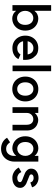

<svg xmlns="http://www.w3.org/2000/svg" viewBox="1274 -2020 967 3554"><g transform="rotate(90 1757.0 -242.5)"><path d="M180 -57V10H74V-706H180V-397Q210 -436 247.5 -452Q285 -468 319 -468Q384 -468 436 -437Q488 -406 517 -351.5Q546 -297 546 -227Q546 -157 517 -102.5Q488 -48 436 -17Q384 14 318 14Q286 14 248 -2.5Q210 -19 180 -57ZM440 -226Q440 -294 405 -335Q370 -376 312 -376Q276 -376 245.5 -356Q215 -336 197.5 -301.5Q180 -267 180 -226Q180 -184 197.5 -149.5Q215 -115 245.5 -95Q276 -75 312 -75Q370 -75 405 -116.5Q440 -158 440 -226Z M639 -228Q639 -298 668.5 -352.5Q698 -407 750 -437.5Q802 -468 869 -468Q962 -468 1008 -421.5Q1054 -375 1067 -339Q1088 -290 1088 -222L1087 -187H743Q752 -139 788 -109Q824 -79 869 -79Q920 -79 948 -99Q976 -119 988 -139L1073 -101Q1053 -55 1000.5 -22Q948 11 869 11Q802 11 750 -19.5Q698 -50 668.5 -104.5Q639 -159 639 -228ZM869 -378Q822 -378 787 -348Q752 -318 743 -271H987Q979 -319 950 -348.5Q921 -378 869 -378Z M1298 -706V8H1192V-706Z M1751 -228Q1751 -295 1717 -336.5Q1683 -378 1627 -378Q1571 -378 1537 -337Q1503 -296 1503 -228Q1503 -160 1537 -119Q1571 -78 1627 -78Q1683 -78 1717 -119Q1751 -160 1751 -228ZM1857 -228Q1857 -159 1827.5 -104Q1798 -49 1746 -18Q1694 13 1627 13Q1560 13 1508 -18Q1456 -49 1426.5 -104Q1397 -159 1397 -228Q1397 -298 1426.5 -352.5Q1456 -407 1508 -438Q1560 -469 1627 -469Q1694 -469 1746 -438Q1798 -407 1827.5 -352.5Q1857 -298 1857 -228Z M2184 -376Q2135 -375 2102 -340.5Q2069 -306 2070 -254V9H1964V-468H2070V-403Q2093 -431 2128 -449Q2163 -467 2197 -467Q2246 -467 2291 -445Q2336 -423 2365.5 -376Q2395 -329 2395 -258V9H2289V-254Q2289 -311 2261 -343.5Q2233 -376 2184 -376Z M2865 -229Q2865 -269 2848 -303.5Q2831 -338 2801 -358Q2771 -378 2734 -378Q2678 -378 2643 -337Q2608 -296 2608 -229Q2608 -161 2642.5 -120Q2677 -79 2734 -79Q2771 -79 2801 -99Q2831 -119 2848 -153.5Q2865 -188 2865 -229ZM2733 221Q2670 221 2616.5 193.5Q2563 166 2529 110L2613 54Q2640 93 2667.5 110Q2695 127 2733 127Q2794 127 2829.5 85Q2865 43 2865 -18V-60Q2838 -26 2800.5 -7Q2763 12 2728 12Q2663 12 2611.5 -19Q2560 -50 2531 -104.5Q2502 -159 2502 -228Q2502 -297 2531 -352Q2560 -407 2611.5 -438Q2663 -469 2728 -469Q2766 -469 2803.5 -450.5Q2841 -432 2865 -399V-469H2971V-27Q2971 41 2941.5 98Q2912 155 2858 188Q2804 221 2733 221Z M3269 -79Q3307 -79 3329 -92.5Q3351 -106 3351 -131Q3351 -151 3329 -163Q3307 -175 3258 -192Q3210 -209 3179 -224Q3148 -239 3124.5 -267.5Q3101 -296 3101 -338Q3101 -400 3151 -436.5Q3201 -473 3276 -473Q3308 -473 3343.5 -460Q3379 -447 3407.5 -420Q3436 -393 3447 -353L3358 -321Q3347 -356 3323.5 -369Q3300 -382 3276 -382Q3244 -382 3225.5 -370Q3207 -358 3207 -338Q3207 -318 3227 -307Q3247 -296 3299 -278Q3347 -261 3378.5 -245.5Q3410 -230 3433.5 -202Q3457 -174 3457 -132Q3457 -67 3405 -27.5Q3353 12 3269 12Q3213 12 3160 -20.5Q3107 -53 3081 -107L3164 -155Q3179 -119 3210 -99Q3241 -79 3269 -79Z"/></g></svg>

Font: SUITE
Style: Bold
Weight: 700
Designer: Sun
Foundry: Sun
Version: Version 2.040